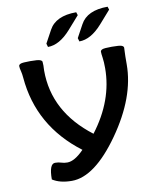

<svg xmlns="http://www.w3.org/2000/svg" viewBox="-94 -938 819 1018"><g transform="rotate(-10 315.0 -429.0)"><path d="M210 9.3Q146 9.3 106 -16.6Q106 -100.6 138.2 -100.6Q156.7 -100.6 170.9 -95.7Q185.1 -90.8 203.1 -90.8Q242.2 -90.8 293 -143.1Q72.8 -309.6 50.3 -574.2Q48.8 -592.8 45.4 -606.9Q40 -627 40 -638.2Q40 -645.5 50 -649.9Q60.1 -654.3 101.6 -654.3Q143.6 -654.3 154.5 -649.9Q165.5 -645.5 166 -639.2Q167 -627.9 167 -618.7Q167 -612.8 166.5 -606.4Q166 -600.1 166 -591.8Q166 -369.1 365.7 -216.8Q486.8 -375.5 486.8 -548.8Q486.8 -583 483.4 -605Q480 -627 480 -638.2Q480 -645.5 490 -649.9Q500 -654.3 541.5 -654.3Q582.5 -654.3 593.8 -649.9Q605 -645.5 605 -637.7Q605 -627.9 604 -613.5Q603 -599.1 603 -548.8Q603 -373 468 -181.9Q333 9.3 210 9.3ZM208 -711.9 202.6 -730.5 239.7 -798.8Q276.4 -867.2 387.2 -867.2L392.6 -850.6L331.5 -781.2Q270 -711.9 208 -711.9ZM377 -711.9 371.6 -730.5 408.7 -798.8Q445.3 -867.2 556.2 -867.2L561.5 -850.6L500.5 -781.2Q439 -711.9 377 -711.9Z"/></g></svg>

Font: Bainsley
Style: Bold
Weight: 700
Designer: Paul James MIller
Foundry: High-Logic / Made with FontCreator
Version: Version 1.411;March 28, 2021;FontCreator 13.0.0.2683 64-bit